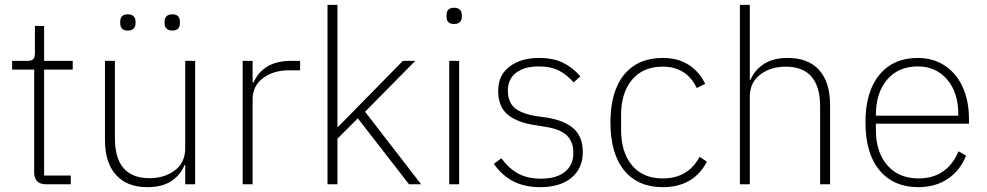

<svg xmlns="http://www.w3.org/2000/svg" viewBox="-20 -760 4072 792"><path d="M169 0Q145 0 133 -12.5Q121 -25 121 -48V-473H30V-509H94Q111 -509 117.5 -516.5Q124 -524 124 -542V-653H162V-509H280V-473H162V-36H272V0Z M413 -182V-509H454V-190Q454 -25 597 -25Q658 -25 701 -57Q744 -89 744 -149V-509H785V0H744V-79H741Q725 -39 687.5 -13.5Q650 12 587 12Q504 12 458.5 -38.5Q413 -89 413 -182ZM476 -663V-672Q476 -685 483.5 -693Q491 -701 507 -701Q523 -701 531 -693Q539 -685 539 -672V-663Q539 -650 531 -642Q523 -634 507 -634Q491 -634 483.5 -642Q476 -650 476 -663ZM659 -663V-672Q659 -685 667 -693Q675 -701 691 -701Q707 -701 714.5 -693Q722 -685 722 -672V-663Q722 -650 714.5 -642Q707 -634 691 -634Q675 -634 667 -642Q659 -650 659 -663Z M981 0V-509H1022V-420H1026Q1066 -509 1181 -509H1218V-470H1173Q1108 -470 1065 -438Q1022 -406 1022 -349V0Z M1372 0H1331V-740H1372V-237H1375L1642 -509H1693L1486 -299L1717 0H1667L1456 -272L1372 -188Z M1822 -690V-699Q1822 -712 1829.5 -720Q1837 -728 1853 -728Q1869 -728 1877 -720Q1885 -712 1885 -699V-690Q1885 -677 1877 -669Q1869 -661 1853 -661Q1837 -661 1829.5 -669Q1822 -677 1822 -690ZM1874 0H1833V-509H1874Z M2017 -84 2048 -107Q2081 -63 2119.5 -43Q2158 -23 2211 -23Q2275 -23 2310 -51Q2345 -79 2345 -129Q2345 -177 2317 -202.5Q2289 -228 2229 -237L2186 -244Q2113 -255 2074 -287.5Q2035 -320 2035 -385Q2035 -450 2082 -485.5Q2129 -521 2203 -521Q2263 -521 2303 -501Q2343 -481 2374 -445L2346 -420Q2321 -450 2287 -468Q2253 -486 2202 -486Q2143 -486 2109 -460Q2075 -434 2075 -387Q2075 -339 2103 -315Q2131 -291 2192 -281L2235 -275Q2310 -263 2347 -229Q2384 -195 2384 -133Q2384 -65 2337 -26.5Q2290 12 2209 12Q2145 12 2098.5 -11.5Q2052 -35 2017 -84Z M2498 -255Q2498 -383 2554.5 -452Q2611 -521 2714 -521Q2777 -521 2821 -492.5Q2865 -464 2889 -414L2854 -397Q2812 -485 2714 -485Q2632 -485 2587 -431Q2542 -377 2542 -285V-224Q2542 -132 2587 -78Q2632 -24 2714 -24Q2818 -24 2866 -113L2896 -93Q2841 12 2714 12Q2611 12 2554.5 -57.5Q2498 -127 2498 -255Z M3032 0V-740H3073V-431H3076Q3093 -471 3131 -496Q3169 -521 3230 -521Q3314 -521 3359 -471Q3404 -421 3404 -327V0H3363V-320Q3363 -485 3221 -485Q3159 -485 3116 -452.5Q3073 -420 3073 -361V0Z M3550 -255Q3550 -382 3607.5 -451.5Q3665 -521 3766 -521Q3829 -521 3877 -489.5Q3925 -458 3951 -401Q3977 -344 3977 -269V-250H3593V-224Q3593 -133 3640 -78.5Q3687 -24 3770 -24Q3828 -24 3869.5 -52.5Q3911 -81 3934 -136L3965 -118Q3941 -57 3890 -22.5Q3839 12 3768 12Q3666 12 3608 -57.5Q3550 -127 3550 -255ZM3593 -283H3933V-289Q3933 -378 3887 -432Q3841 -486 3766 -486Q3686 -486 3639.5 -431.5Q3593 -377 3593 -286Z"/></svg>

Font: Anuphan ExtraLight
Style: Regular
Weight: 200
Designer: Cadson Demak
Version: Version 3.001